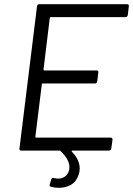

<svg xmlns="http://www.w3.org/2000/svg" viewBox="-20 -720 636 918"><path d="M580 -638H223Q220 -638 218 -634L188 -387Q188 -383 192 -383H442Q452 -383 450 -373L445 -331Q443 -321 434 -321H184Q180 -321 180 -317L149 -66Q149 -62 152 -62H509Q518 -62 518 -52L512 -10Q512 -6 509 -3Q506 0 501 0H326Q324 0 323 1.5Q322 3 323 5Q361 43 361 85Q361 103 355 118Q344 150 318.5 164Q293 178 262 178Q243 178 223 173Q215 170 218 161L225 138Q226 134 229.5 131.5Q233 129 237 131Q248 134 258 134Q276 134 289.5 125Q303 116 309 98Q312 89 312 80Q312 42 269 2Q269 0 265 0H81Q77 0 74.5 -3Q72 -6 73 -10L157 -690Q157 -694 160 -697Q163 -700 167 -700H587Q592 -700 594.5 -697Q597 -694 596 -690L591 -648Q589 -638 580 -638Z"/></svg>

Font: Barlow
Style: Italic
Weight: 400
Italic angle: -7°
Designer: Jeremy Tribby
Foundry: Tribby Type
Version: Version 1.408